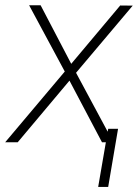

<svg xmlns="http://www.w3.org/2000/svg" viewBox="-42 -549 532 741"><path d="M114.7 -528.8 232.9 -302.7 421.9 -527.8 470.2 -527.3 251.5 -268.1 395.5 0H351.6L226.1 -237.8L26.4 0H-22L208 -272.9L70.3 -528.8ZM413.6 -51.8 375.5 172.4H336.9L375.5 -51.8Z"/></svg>

Font: Roboto ExtraLight
Style: Italic
Weight: 250
Designer: Christian Robertson
Foundry: Google
Version: Version 3.009; 2024